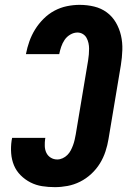

<svg xmlns="http://www.w3.org/2000/svg" viewBox="-20 -763 540 791"><path d="M206 8Q179 8 153.5 4Q128 0 105.5 -11.5Q83 -23 65 -41Q47 -59 37.5 -82Q28 -105 26 -131.5Q24 -158 28 -185L30 -195H167L166 -191Q164 -176 164.5 -161Q165 -146 171 -133.5Q177 -121 189 -113.5Q201 -106 216 -106Q227 -106 238 -111Q249 -116 257.5 -124.5Q266 -133 271.5 -143.5Q277 -154 281 -165Q285 -176 287.5 -187Q290 -198 292 -209L343 -514Q345 -526 346 -538.5Q347 -551 347 -562.5Q347 -574 344.5 -585.5Q342 -597 336.5 -607Q331 -617 321 -623Q311 -629 299 -629Q284 -629 269.5 -620.5Q255 -612 246 -598.5Q237 -585 232 -570Q227 -555 224 -540H87V-541Q92 -567 101 -592.5Q110 -618 124.5 -641.5Q139 -665 159.5 -685.5Q180 -706 204.5 -719Q229 -732 255.5 -737.5Q282 -743 308 -743Q339 -743 368 -736Q397 -729 420 -712Q443 -695 457.5 -670Q472 -645 478.5 -616.5Q485 -588 484 -557Q483 -526 478 -495L427 -190Q423 -165 414.5 -139Q406 -113 391.5 -89.5Q377 -66 356 -46.5Q335 -27 310 -14.5Q285 -2 258.5 3Q232 8 206 8Z"/></svg>

Font: Iosevka Term Curly Heavy
Style: Italic
Weight: 900
Italic angle: -9°
Designer: Belleve Invis
Foundry: Belleve Invis
Version: Version 32.3.0